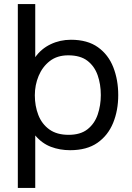

<svg xmlns="http://www.w3.org/2000/svg" viewBox="-20 -727 644 937"><path d="M67 190V-707H152V-448Q181 -489 227 -511Q273 -533 326 -533Q407 -533 458 -496.5Q509 -460 533 -398.5Q557 -337 557 -263Q557 -188 532 -127Q507 -66 455.5 -30Q404 6 322 6Q272 6 228.5 -10.5Q185 -27 152 -66V190ZM315 -69Q373 -69 407.5 -96.5Q442 -124 457 -168.5Q472 -213 472 -263Q472 -316 456.5 -360Q441 -404 406.5 -430.5Q372 -457 313 -457Q259 -457 223 -429Q187 -401 168.5 -356.5Q150 -312 150 -262Q150 -210 167 -166Q184 -122 220.5 -95.5Q257 -69 315 -69Z"/></svg>

Font: Onest
Style: Regular
Weight: 400
Designer: Dmitri Voloshin, Andrey Kudryavtsev
Foundry: Dmitri Voloshin, Andrey Kudryavtsev
Version: Version 1.000;gftools[0.9.33]